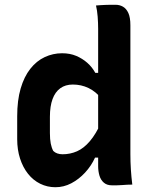

<svg xmlns="http://www.w3.org/2000/svg" viewBox="-20 -773 640 804"><path d="M240 -550Q273 -550 299 -539Q325 -528 345.5 -510Q366 -492 379 -468H406V-359Q381 -390 350.5 -404.5Q320 -419 285 -419Q254 -419 232.5 -403.5Q211 -388 200 -358Q189 -328 189 -284V-216Q189 -190 192.5 -172Q196 -154 203 -141Q210 -134 220 -130.5Q230 -127 242 -127Q274 -127 302.5 -139.5Q331 -152 356.5 -182Q382 -212 404 -261V-113H378Q362 -78 336 -50Q310 -22 278.5 -5.5Q247 11 212 11Q178 11 148.5 -3.5Q119 -18 97.5 -45Q76 -72 64 -109Q52 -146 52 -190V-286Q52 -353 66.5 -402.5Q81 -452 107 -485Q133 -518 167.5 -534Q202 -550 240 -550ZM464 -753Q481 -753 495 -745Q509 -737 517.5 -718.5Q526 -700 526 -667Q526 -599 526 -531Q526 -463 526 -395.5Q526 -328 526 -261.5Q526 -195 526 -128Q526 -95 528 -63.5Q530 -32 534 0Q524 0 513 0.5Q502 1 491 2Q480 3 469.5 3Q459 3 448 3Q428 3 415 -8Q402 -19 396.5 -37.5Q391 -56 391 -77Q391 -154 391 -225.5Q391 -297 391 -366Q391 -435 391 -505.5Q391 -576 391 -652Q391 -677 389 -703Q387 -729 382 -750Q392 -751 402.5 -751.5Q413 -752 423 -752.5Q433 -753 443.5 -753Q454 -753 464 -753Z"/></svg>

Font: Rec Mono Semicasual
Style: Bold
Weight: 700
Version: Version 1.085; ttfautohint (v1.8.4.7-5d5b)